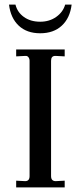

<svg xmlns="http://www.w3.org/2000/svg" viewBox="-20 -811 350 831"><path d="M50 0V-29L89 -27Q108 -27 108 -49V-548Q108 -557 103 -563.5Q98 -570 89 -569L50 -567V-597H260V-567L221 -569H219Q201 -569 201 -548V-49Q201 -27 221 -27L260 -29V0ZM19 -791H47Q55 -758 83.5 -737.5Q112 -717 154 -717Q194 -717 223.5 -738Q253 -759 262 -791H290Q283 -733 247.5 -700Q212 -667 154 -667Q96 -667 61 -700Q26 -733 19 -791Z"/></svg>

Font: UnnaRegular
Style: Regular
Weight: 400
Designer: Jorge de Buen Unna
Foundry: Omnibus-Type
Version: Version 2.008;hotconv 1.0.109;makeotfexe 2.5.65596